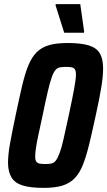

<svg xmlns="http://www.w3.org/2000/svg" viewBox="-20 -905 521 933"><path d="M192 8Q129 8 91 -3.5Q53 -15 36 -42.5Q19 -70 19 -115Q19 -155 29.5 -212Q40 -269 56 -345Q73 -426 87 -486Q101 -546 117.5 -586.5Q134 -627 158 -651Q182 -675 218 -685.5Q254 -696 308 -696Q373 -696 411 -684.5Q449 -673 465 -646Q481 -619 481 -572Q481 -533 471.5 -476.5Q462 -420 445 -343Q428 -264 413.5 -204.5Q399 -145 383 -104.5Q367 -64 343 -39Q319 -14 283 -3Q247 8 192 8ZM200 -108Q217 -108 229.5 -110.5Q242 -113 251 -124.5Q260 -136 269.5 -161Q279 -186 289 -230.5Q299 -275 314 -344Q332 -428 340.5 -474.5Q349 -521 349 -543Q349 -561 343.5 -568.5Q338 -576 327.5 -578Q317 -580 300 -580Q283 -580 270.5 -577.5Q258 -575 248.5 -563.5Q239 -552 230.5 -527Q222 -502 211.5 -457.5Q201 -413 187 -344Q175 -288 166.5 -249Q158 -210 154.5 -185Q151 -160 151 -144Q151 -127 156.5 -119.5Q162 -112 172.5 -110Q183 -108 200 -108ZM292 -746 250 -879 251 -885H370L389 -751L388 -746Z"/></svg>

Font: Saira Condensed
Style: Bold Italic
Weight: 700
Width: 3
Italic angle: -12°
Designer: Hector Gatti with collaboration of the Omnibus-Type team
Foundry: Omnibus-Type
Version: Version 1.101